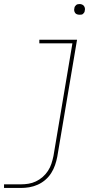

<svg xmlns="http://www.w3.org/2000/svg" viewBox="-27 -727 547 952"><path d="M-7 205V187H76Q95 187 114 184Q133 181 151 172.5Q169 164 184.5 150.5Q200 137 211 120Q222 103 228 84.5Q234 66 238 47L332 -512H168V-530H355L257 50Q253 71 246 91.5Q239 112 227 131Q215 150 197.5 165Q180 180 159.5 189Q139 198 118 201.5Q97 205 76 205ZM368 -654Q361 -654 355 -656Q349 -658 345.5 -663Q342 -668 341 -674Q340 -680 342 -687Q342 -691 344.5 -695Q347 -699 350.5 -702Q354 -705 358.5 -706Q363 -707 368 -707Q374 -707 380 -704.5Q386 -702 389.5 -697Q393 -692 394 -686Q395 -680 393 -673Q393 -669 390.5 -665Q388 -661 384.5 -658Q381 -655 376.5 -654.5Q372 -654 368 -654Z"/></svg>

Font: iosevka_custom_sans_ss08 Thin
Style: Italic
Weight: 100
Italic angle: -10°
Designer: Belleve Invis
Foundry: Belleve Invis
Version: Version 10.3.0; ttfautohint (v1.8.3)